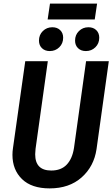

<svg xmlns="http://www.w3.org/2000/svg" viewBox="-20 -1030 623 1064"><path d="M515 -204Q501 -108 432.5 -47Q364 14 255 14Q155 14 102 -37.5Q49 -89 49 -172Q49 -191 52 -210L120 -691H245L177 -205Q175 -185 175 -175Q175 -85 264 -85Q319 -85 350 -118Q381 -151 390 -210L457 -691H583ZM196 -805Q196 -837 217.5 -858Q239 -879 270 -879Q297 -879 313.5 -863Q330 -847 330 -821Q330 -789 308.5 -768Q287 -747 256 -747Q229 -747 212.5 -763Q196 -779 196 -805ZM396 -805Q396 -837 417.5 -858Q439 -879 470 -879Q497 -879 513.5 -863Q530 -847 530 -821Q530 -789 508.5 -768Q487 -747 456 -747Q429 -747 412.5 -763Q396 -779 396 -805ZM244 -922 257 -1010H518L505 -922Z"/></svg>

Font: Fira Sans Condensed Medium
Style: Italic
Weight: 500
Width: 3
Italic angle: -8°
Designer: bBox Type GmbH & Carrois Corporate GbR & Edenspiekermann AG
Foundry: bBox Type GmbH & Carrois Corporate GbR & Edenspiekermann AG
Version: Version 4.301